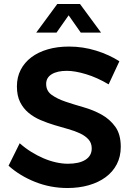

<svg xmlns="http://www.w3.org/2000/svg" viewBox="-20 -940 668 965"><path d="M382 -920 488 -776H386L325 -863L264 -776H162L268 -920ZM526 -516Q469 -550 413 -567Q357 -584 316 -584Q268 -584 240 -567Q212 -550 212 -518Q212 -483 240 -463Q268 -443 309.5 -429Q351 -415 400 -401Q449 -387 490.5 -364Q532 -341 559.5 -303Q587 -265 587 -202Q587 -153 567 -114.5Q547 -76 511 -49.5Q475 -23 426 -9Q377 5 319 5Q234 5 157 -25.5Q80 -56 23 -107L79 -220Q106 -196 136.5 -177Q167 -158 198.5 -144.5Q230 -131 261.5 -124Q293 -117 321 -117Q378 -117 409.5 -137Q441 -157 441 -194Q441 -221 425 -239Q409 -257 382.5 -269.5Q356 -282 322 -291.5Q288 -301 253 -311.5Q218 -322 184 -336.5Q150 -351 123.5 -373Q97 -395 81 -427Q65 -459 65 -506Q65 -552 84 -589Q103 -626 137.5 -652Q172 -678 220 -692Q268 -706 327 -706Q397 -706 463 -685.5Q529 -665 580 -632Z"/></svg>

Font: QuotatisMedium
Style: Regular
Weight: 500
Designer: Julieta Ulanovsky
Foundry: Quotatis-Medium
Version: Version 4.000;PS 004.000;hotconv 1.0.88;makeotf.lib2.5.64775